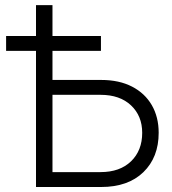

<svg xmlns="http://www.w3.org/2000/svg" viewBox="-20 -748 689 768"><path d="M189.9 -428.2H384.8Q456.5 -428.2 508.1 -401.6Q559.6 -375 587.2 -327.4Q614.7 -279.8 614.7 -216.8Q614.7 -118.7 553.5 -59.3Q492.2 0 384.8 0H124V-727.5H189.9ZM189.9 -368.7V-59.6H382.3Q459.5 -59.6 504.2 -102.8Q548.8 -146 548.8 -216.8Q548.8 -284.2 504.2 -326.4Q459.5 -368.7 382.3 -368.7ZM4.4 -544.4V-604H383.8V-544.4Z"/></svg>

Font: Inter Display Light
Style: Regular
Weight: 300
Designer: Rasmus Andersson
Foundry: rsms
Version: Version 4.000;git-a52131595